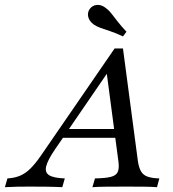

<svg xmlns="http://www.w3.org/2000/svg" viewBox="-84 -776 717 796"><path d="M-63.7 0 -53.2 -36.3Q-24.2 -37.9 -1.6 -47.2Q21 -56.5 41.5 -76.6Q62.1 -96.8 85.5 -130.6L391.1 -575H425.8L487.9 -106.5Q491.9 -80.6 500.8 -65.3Q509.7 -50 528.2 -43.5Q546.8 -37.1 576.6 -36.3L566.9 0Q547.6 -1.6 514.9 -2Q482.3 -2.4 439.5 -2.4Q391.1 -2.4 355.2 -2Q319.4 -1.6 299.2 0L309.7 -36.3Q353.2 -37.1 375.4 -42.7Q397.6 -48.4 404 -62.9Q410.5 -77.4 407.3 -104L357.3 -481.5L376.6 -496L144.4 -157.3Q114.5 -113.7 107.7 -87.5Q100.8 -61.3 119.8 -49.6Q138.7 -37.9 184.7 -36.3L174.2 0Q141.1 -1.6 106.5 -2Q71.8 -2.4 37.9 -2.4Q13.7 -2.4 -11.3 -2Q-36.3 -1.6 -63.7 0ZM163.7 -204.8 187.9 -241.1H425.8L430.6 -204.8ZM425.8 -625Q395.2 -639.5 372.6 -646.8Q350 -654 333.5 -660.1Q316.9 -666.1 304.8 -674.2Q286.3 -687.9 281.9 -705.6Q277.4 -723.4 287.9 -738.7Q299.2 -754 317.7 -755.6Q336.3 -757.3 354.8 -742.7Q366.9 -733.9 377.4 -720.6Q387.9 -707.3 402.4 -688.3Q416.9 -669.4 440.3 -644.4Z"/></svg>

Font: Playfair 9pt
Style: Italic
Weight: 400
Italic angle: -15.6°
Designer: Claus Eggers Sørensen
Foundry: Claus Eggers Sørensen
Version: Version 2.001;gftools[0.9.30]